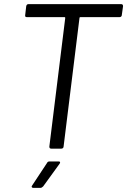

<svg xmlns="http://www.w3.org/2000/svg" viewBox="-20 -720 616 930"><path d="M576 -690 570 -647Q570 -643 567 -640Q564 -637 559 -637H369Q365 -637 365 -633L288 -10Q288 -6 285 -3Q282 0 277 0H228Q219 0 219 -10L296 -633Q296 -637 293 -637H110Q100 -637 102 -647L107 -690Q109 -700 118 -700H567Q576 -700 576 -690ZM136 178 208 69Q211 62 220 62H264Q270 62 271 65.5Q272 69 268 74L189 183Q182 190 176 190H141Q136 190 134 186.5Q132 183 136 178Z"/></svg>

Font: Barlow
Style: Italic
Weight: 400
Italic angle: -7°
Designer: Jeremy Tribby
Foundry: Tribby Type
Version: Version 1.408